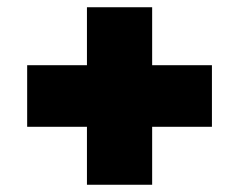

<svg xmlns="http://www.w3.org/2000/svg" viewBox="-20 -615 660 530"><path d="M220 -105V-265H55V-435H220V-595H400V-435H565V-265H400V-105Z"/></svg>

Font: Montserrat Black
Style: Regular
Weight: 900
Designer: Julieta Ulanovsky
Foundry: Julieta Ulanovsky
Version: Version 9.000; ttfautohint (v1.8.4.7-5d5b)